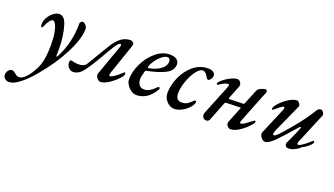

<svg xmlns="http://www.w3.org/2000/svg" viewBox="-171 -912 2930 1685"><g transform="rotate(20 1294.0 -69.5)"><path d="M-107 240Q-107 218 -92.5 200Q-78 182 -60 182Q-51 182 -43 187Q-35 192 -24 201Q-13 210 -4.5 214.5Q4 219 15 219Q47 219 82 180.5Q117 142 147 80Q168 37 176.5 -18Q185 -73 185 -143Q185 -214 175.5 -261Q166 -308 152.5 -330Q139 -352 128 -352Q115 -352 97.5 -329Q80 -306 73 -286Q71 -278 65 -268.5Q59 -259 54 -259Q50 -259 47.5 -267Q45 -275 45 -287Q45 -319 63.5 -350.5Q82 -382 109.5 -402.5Q137 -423 162 -423Q210 -423 232 -353Q263 -256 263 -131Q263 -98 262 -80V-76Q262 -63 266 -63Q271 -63 277 -77Q355 -225 354 -408Q354 -414 363 -421.5Q372 -429 378 -429Q385 -429 395.5 -422Q406 -415 414 -403Q422 -391 422 -378Q422 -286 351 -147Q280 -8 163 130Q104 201 46.5 245.5Q-11 290 -52 290Q-73 290 -90 276.5Q-107 263 -107 240Z M385 -55Q387 -76 400 -76Q407 -76 420 -71Q447 -65 467 -65Q523 -65 542 -99L662 -299Q699 -361 739 -391Q779 -421 829 -421Q838 -421 849 -413.5Q860 -406 860 -398Q860 -387 855 -370L759 -90Q756 -80 756 -73Q756 -62 765 -62Q791 -62 869 -134Q873 -138 875 -138Q879 -138 881.5 -134Q884 -130 884 -125Q882 -109 869 -94Q834 -52 785 -19Q736 14 703 14Q689 14 677 3.5Q665 -7 659.5 -21.5Q654 -36 657 -45L761 -337Q763 -345 763 -348Q763 -359 755 -359Q743 -359 730.5 -343.5Q718 -328 698 -297L673 -255Q567 -68 524 -23Q488 14 447 14Q427 14 412.5 2.5Q398 -9 391 -25.5Q384 -42 385 -55Z M931 -95Q931 -167 968.5 -243.5Q1006 -320 1067 -370.5Q1128 -421 1195 -421Q1237 -421 1259.5 -404Q1282 -387 1282 -359Q1282 -301 1218 -268.5Q1154 -236 1051 -216Q1045 -215 1042.5 -213.5Q1040 -212 1038 -207Q1023 -158 1022 -133Q1022 -97 1038 -76Q1054 -55 1084 -55Q1114 -55 1137.5 -69.5Q1161 -84 1184 -108Q1194 -119 1201 -119Q1211 -119 1211 -109Q1211 -102 1209 -99Q1142 15 1036 15Q1013 15 988.5 -1.5Q964 -18 947.5 -43.5Q931 -69 931 -95ZM1210 -360Q1210 -373 1203 -382.5Q1196 -392 1183 -392Q1159 -392 1128.5 -366.5Q1098 -341 1075.5 -306.5Q1053 -272 1051 -250Q1051 -242 1058 -244Q1084 -247 1119 -260.5Q1154 -274 1181.5 -299Q1209 -324 1210 -360Z M1289 -97Q1289 -168 1322 -244Q1355 -320 1415.5 -370.5Q1476 -421 1553 -421Q1583 -421 1601 -409Q1619 -397 1619 -379Q1619 -361 1608 -344Q1597 -327 1585 -327Q1577 -327 1572.5 -332.5Q1568 -338 1559 -354Q1539 -388 1516 -388Q1486 -388 1454 -345Q1422 -302 1400 -240Q1378 -178 1378 -125Q1378 -60 1434 -60Q1462 -60 1482 -71Q1502 -82 1524 -105Q1535 -117 1543 -117Q1552 -117 1552 -105Q1552 -86 1527.5 -57Q1503 -28 1465.5 -6.5Q1428 15 1390 15Q1366 15 1342.5 0Q1319 -15 1304 -40.5Q1289 -66 1289 -97Z M1652 -26Q1652 -37 1655 -44L1769 -326Q1773 -340 1773 -344Q1773 -353 1764 -353Q1737 -353 1685 -318Q1681 -314 1675 -314Q1668 -314 1668 -322Q1669 -336 1697.5 -360Q1726 -384 1763.5 -402.5Q1801 -421 1828 -421Q1841 -421 1852.5 -407Q1864 -393 1864 -377Q1864 -371 1861 -363L1813 -243Q1812 -241 1812 -237Q1812 -231 1820 -231L1948 -235Q1955 -235 1959 -246L2015 -383Q2022 -399 2048 -410Q2074 -421 2088 -421Q2097 -421 2100.5 -415.5Q2104 -410 2103 -398Q2103 -397 2096 -379L2081 -344L1983 -95Q1977 -79 1977 -71Q1977 -64 1983 -64Q1998 -63 2023 -80.5Q2048 -98 2064 -112Q2069 -114 2077.5 -119.5Q2086 -125 2092 -131Q2095 -131 2097.5 -129.5Q2100 -128 2100 -126Q2102 -124 2102 -121Q2102 -120 2099 -111Q2066 -64 2012 -25Q1958 14 1916 14Q1901 14 1888.5 0Q1876 -14 1876 -30Q1876 -34 1878 -40L1935 -182Q1939 -191 1939 -193Q1939 -195 1933 -195L1804 -191Q1795 -191 1790 -183L1720 -5Q1717 4 1708.5 9.5Q1700 15 1691 15Q1674 15 1662.5 2.5Q1651 -10 1652 -26Z M2187 -45Q2187 -50 2189 -56L2290 -294Q2298 -312 2298 -322Q2298 -332 2291 -332Q2283 -332 2261 -315.5Q2239 -299 2217 -279Q2212 -274 2206 -274Q2198 -274 2198 -280Q2198 -293 2212 -313Q2250 -362 2299 -393Q2348 -424 2380 -424Q2391 -424 2402.5 -411Q2414 -398 2414 -385Q2414 -382 2412 -376Q2370 -285 2339 -214L2294 -114Q2284 -92 2284 -79Q2284 -66 2293 -66Q2306 -66 2336 -97.5Q2366 -129 2420 -193Q2463 -243 2505.5 -301.5Q2548 -360 2564 -389Q2582 -421 2602 -421Q2618 -421 2629.5 -404.5Q2641 -388 2636 -375L2519 -94Q2513 -81 2513 -71Q2513 -61 2522 -61Q2537 -61 2572 -86.5Q2607 -112 2633 -138Q2635 -140 2636 -140Q2640 -140 2643.5 -136.5Q2647 -133 2647 -129Q2647 -116 2618.5 -91Q2590 -66 2566 -56Q2541 -32 2511.5 -17Q2482 -2 2454 -2Q2444 -2 2439 -3Q2431 -5 2425 -14Q2419 -23 2419 -33Q2419 -37 2421 -43Q2477 -161 2492 -203Q2493 -206 2493 -210Q2493 -215 2489 -215Q2485 -215 2480 -210Q2376 -90 2323.5 -38Q2271 14 2239 14Q2220 14 2203.5 -6Q2187 -26 2187 -45Z"/></g></svg>

Font: EB Garamond Medium
Style: Italic
Weight: 500
Italic angle: -17.2°
Designer: Georg Duffner and Octavio Pardo
Foundry: Georg Duffner
Version: Version 1.000